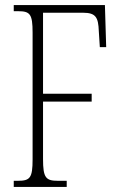

<svg xmlns="http://www.w3.org/2000/svg" viewBox="-20 -734 475 754"><path d="M34 0H242V-24H207C160 -24 149 -36 149 -109V-335H340V-366H149V-684H306C357 -684 366 -665 368 -612L372 -549H397L392 -714H34V-690H51C98 -690 108 -679 108 -606V-108C108 -35 98 -24 50 -24H34Z"/></svg>

Font: Noto Serif Khmer ExtraCondensed ExtraLight
Style: Regular
Weight: 200
Width: 2
Designer: Danh Hong and the Monotype Design Team
Foundry: Monotype Imaging Inc.
Version: Version 2.004